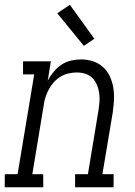

<svg xmlns="http://www.w3.org/2000/svg" viewBox="-50 -788 570 808"><path d="M-30 0V-55H24L94 -475H47V-530H164L151 -449Q161 -468 175.5 -485.5Q190 -503 208.5 -515.5Q227 -528 248.5 -533Q270 -538 291 -538Q317 -538 341.5 -530Q366 -522 384 -505.5Q402 -489 412.5 -466Q423 -443 427 -417.5Q431 -392 429.5 -365.5Q428 -339 424 -312L381 -55H428V0H266V-55H320L364 -321Q367 -340 368.5 -359Q370 -378 367.5 -396Q365 -414 358 -430.5Q351 -447 339 -459.5Q327 -472 309.5 -477.5Q292 -483 273 -483Q256 -483 238.5 -479Q221 -475 205 -465.5Q189 -456 176.5 -442Q164 -428 155.5 -412Q147 -396 141.5 -379.5Q136 -363 134 -345L86 -55H132V0ZM303 -595 191 -732 244 -768 347 -625Z"/></svg>

Font: Iosevka Curly Slab LtObl
Style: Regular
Weight: 300
Italic angle: -9°
Monospace: yes
Designer: Belleve Invis
Foundry: Belleve Invis
Version: Version 11.0.0; ttfautohint (v1.8.3)